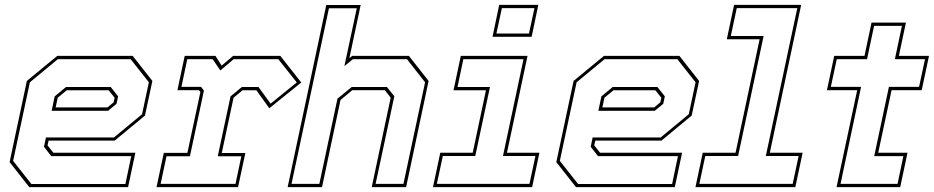

<svg xmlns="http://www.w3.org/2000/svg" viewBox="-20 -770 3842 790"><path d="M526 -540 607 -437 576.5 -294.5 452 -191.5H180L175.5 -172L199.5 -141.5H537L507 0H100.5L19.5 -103L90.5 -437L215.5 -540ZM435.5 -412 466 -373.5 459.5 -343 424.5 -314H192.5L205 -373.5L251.5 -412ZM517.5 -526.5H218L103 -431.5L34 -108L109 -13H496L520 -127.5H191L161 -166L169 -204.5H449L564.5 -300L592.5 -431.5ZM427 -398.5H254.5L217.5 -368L209 -328H422L447.5 -349L451.5 -368Z M624 0 654 -141H751L804.5 -391.5L798.5 -399H710L740 -540H866.5L892 -500L939 -540H1133.5L1219.5 -430.5L1088 -324.5L1035 -398.5H978L941 -368L892.5 -140.5H989.5L959.5 0ZM641 -13.5H949L973 -127H876L928.5 -373.5L975 -412H1043.5L1093.5 -343.5L1201 -431L1125 -526.5H941.5L886.5 -480L855 -526.5H750.5L726.5 -412.5H807.5L819 -397L761.5 -127H665Z M1163.5 0 1322.5 -749.5H1464L1417.5 -530.5L1429 -540H1662.5L1743.5 -437L1651 0H1509.5L1587.5 -368L1563.5 -399H1429.5L1381 -358.5L1305 0ZM1179.5 -13.5H1294L1368.5 -364L1427 -412H1572L1602.5 -374L1525.5 -13.5H1640L1729 -431.5L1654.5 -526.5H1432L1397 -498L1448 -736H1333.5Z M2006.5 -618.5 2034 -750H2195L2167.5 -618.5ZM2022.5 -632H2156.5L2179 -736.5H2045ZM1761.5 0 1791.5 -141.5H1925L1979.5 -398.5H1846L1876 -540H2150.5L2066 -141.5H2199.5L2169.5 0ZM1777.5 -13.5H2158.5L2183 -128H2049.5L2134 -526.5H1886.5L1862.5 -412H1996L1935.5 -128H1802Z M2775.5 -540 2856.5 -437 2826 -294.5 2701.5 -191.5H2429.5L2425 -172L2449 -141.5H2786.5L2756.5 0H2350L2269 -103L2340 -437L2465 -540ZM2685 -412 2715.5 -373.5 2709 -343 2674 -314H2442L2454.5 -373.5L2501 -412ZM2767 -526.5H2467.5L2352.5 -431.5L2283.5 -108L2358.5 -13H2745.5L2769.5 -127.5H2440.5L2410.5 -166L2418.5 -204.5H2698.5L2814 -300L2842 -431.5ZM2676.5 -398.5H2504L2467 -368L2458.5 -328H2671.5L2697 -349L2701 -368Z M2841.5 0 2871.5 -141.5H3006.5L3105.5 -608.5H2970.5L3000.5 -750H3276.5L3147.5 -141.5H3282.5L3252.5 0ZM2857.5 -13.5H3241.5L3266 -128H3131L3260.5 -736.5H3011.5L2987 -622H3122L3017 -128H2882Z M3422 0 3507 -399H3382.5L3412.5 -540H3537L3566 -677H3707.5L3678.5 -540H3802.5L3772.5 -399H3648.5L3593.5 -141.5H3714L3684 0ZM3438.5 -13.5H3673L3697 -127.5H3577L3637.5 -412.5H3761.5L3786 -526.5H3662L3691 -663.5H3576.5L3547.5 -526.5H3423L3398.5 -412.5H3523Z"/></svg>

Font: Tourney Thin
Style: Italic
Weight: 100
Italic angle: -12°
Designer: Tyler Finck
Foundry: Etcetera Type Co
Version: Version 1.015